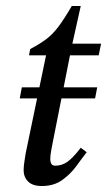

<svg xmlns="http://www.w3.org/2000/svg" viewBox="-20 -613 358 642"><path d="M120 9Q89 9 74 -6Q59 -21 59 -44Q59 -57 62 -75.5Q65 -94 66 -101L134 -428H77L81 -449Q113 -466 134.5 -482Q156 -498 175.5 -524Q195 -550 220 -593H250L222 -467H318L310 -428H214L155 -130Q155 -130 151.5 -111.5Q148 -93 148 -80Q148 -72 151.5 -65.5Q155 -59 165 -59Q187 -59 205.5 -72Q224 -85 250 -119L270 -104Q255 -85 235.5 -58Q216 -31 188 -11Q160 9 120 9ZM298 -284H46L53 -321H305Z"/></svg>

Font: STIX Two Text
Style: Italic
Weight: 400
Italic angle: -12°
Designer: Ross Mills, John Hudson & Paul Hanslow, Tiro Typeworks Ltd; with prior portions MicroPress Inc. and Coen Hoffman, Elsevi
Foundry: Tiro Typeworks Ltd
Version: Version 2.13 b171